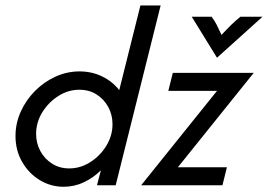

<svg xmlns="http://www.w3.org/2000/svg" viewBox="-20 -687 993 712"><path d="M216 5.6Q168.1 5.6 127.4 -19.1Q86.8 -43.8 62.2 -86.5Q37.5 -129.2 37.5 -182.6Q37.5 -229.9 56.9 -272.9Q76.4 -316 109.7 -349.7Q143.1 -383.3 185.8 -402.8Q228.5 -422.2 275 -422.2Q320.1 -422.2 358.3 -403.8Q396.5 -385.4 422.2 -352.8L500.7 -666.7H575.7L409 0H339.6L354.2 -55.6Q326.4 -27.8 291 -11.1Q255.6 5.6 216 5.6ZM236.8 -62.5Q278.5 -62.5 314.9 -85.8Q351.4 -109 374.3 -146.5Q397.2 -184 397.2 -226.4Q397.2 -261.1 381.6 -289.9Q366 -318.8 338.5 -336.5Q311.1 -354.2 274.3 -354.2Q232.6 -354.2 196.2 -330.9Q159.7 -307.6 136.8 -270.5Q113.9 -233.3 113.9 -190.3Q113.9 -156.2 129.5 -127.1Q145.1 -97.9 172.9 -80.2Q200.7 -62.5 236.8 -62.5ZM503.5 0 784.7 -350H604.2L620.8 -416.7H920.8L639.6 -66.7H821.5L804.9 0ZM784.7 -472.9 691 -625H764.6Q775.7 -610.4 783.7 -594.8Q791.7 -579.2 801.4 -557.6Q821.5 -579.2 837.5 -594.8Q853.5 -610.4 871.5 -625H953.5Z"/></svg>

Font: Afacad
Style: Italic
Weight: 400
Italic angle: -14°
Designer: Kristian Moeller
Foundry: Dicotype
Version: Version 1.000